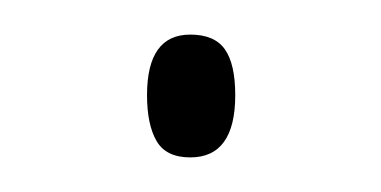

<svg xmlns="http://www.w3.org/2000/svg" viewBox="-20 -85 220 111"><path d="M90 -65Q104 -65 110 -56.5Q116 -48 116 -30Q116 6 90 6Q76 6 70.5 -3.5Q65 -13 65 -30Q65 -65 90 -65Z"/></svg>

Font: Noto Sans Arabic CondThin
Style: Regular
Weight: 250
Width: 3
Designer: Nadine Chahine
Foundry: Monotype Imaging Inc.
Version: Version 1.001